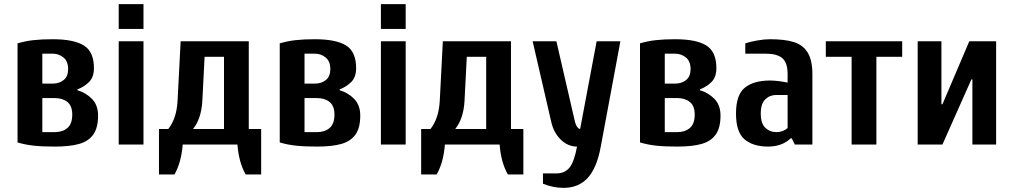

<svg xmlns="http://www.w3.org/2000/svg" viewBox="-20 -700 4910 930"><path d="M65 -10V-490Q102 -501 141.5 -505.5Q181 -510 235 -510Q338 -510 386.5 -479.5Q435 -449 435 -370Q435 -327 412 -303.5Q389 -280 355 -267V-263Q396 -251 425.5 -221Q455 -191 455 -140Q455 -81 432 -48.5Q409 -16 364 -3Q319 10 245 10Q184 10 143 5.5Q102 1 65 -10ZM235 -295Q267 -295 288.5 -312.5Q310 -330 310 -365Q310 -403 287.5 -421.5Q265 -440 235 -440H185V-295ZM245 -60Q283 -60 306.5 -80Q330 -100 330 -145Q330 -187 306.5 -206Q283 -225 245 -225H185V-60Z M555 -560V-680H675V-560ZM555 0V-500H675V0Z M750 -75H795Q835 -125 840 -210L855 -500H1185V-75H1245V145H1170Q1137 88 1130 0H865Q858 88 825 145H750ZM1065 -75V-425H971L960 -210Q955 -125 915 -75Z M1335 -10V-490Q1372 -501 1411.5 -505.5Q1451 -510 1505 -510Q1608 -510 1656.5 -479.5Q1705 -449 1705 -370Q1705 -327 1682 -303.5Q1659 -280 1625 -267V-263Q1666 -251 1695.5 -221Q1725 -191 1725 -140Q1725 -81 1702 -48.5Q1679 -16 1634 -3Q1589 10 1515 10Q1454 10 1413 5.5Q1372 1 1335 -10ZM1505 -295Q1537 -295 1558.5 -312.5Q1580 -330 1580 -365Q1580 -403 1557.5 -421.5Q1535 -440 1505 -440H1455V-295ZM1515 -60Q1553 -60 1576.5 -80Q1600 -100 1600 -145Q1600 -187 1576.5 -206Q1553 -225 1515 -225H1455V-60Z M1825 -560V-680H1945V-560ZM1825 0V-500H1945V0Z M2020 -75H2065Q2105 -125 2110 -210L2125 -500H2455V-75H2515V145H2440Q2407 88 2400 0H2135Q2128 88 2095 145H2020ZM2335 -75V-425H2241L2230 -210Q2225 -125 2185 -75Z M2610 190V140H2675Q2715 140 2738 112.5Q2761 85 2775 10Q2731 10 2696.5 -23.5Q2662 -57 2650 -110L2560 -500H2675L2765 -110Q2769 -95 2774.5 -87Q2780 -79 2784.5 -77Q2789 -75 2790 -75L2870 -500H2985L2890 10Q2871 114 2826.5 162Q2782 210 2710 210Q2660 210 2610 190Z M3080 -10V-490Q3117 -501 3156.5 -505.5Q3196 -510 3250 -510Q3353 -510 3401.5 -479.5Q3450 -449 3450 -370Q3450 -327 3427 -303.5Q3404 -280 3370 -267V-263Q3411 -251 3440.5 -221Q3470 -191 3470 -140Q3470 -81 3447 -48.5Q3424 -16 3379 -3Q3334 10 3260 10Q3199 10 3158 5.5Q3117 1 3080 -10ZM3250 -295Q3282 -295 3303.5 -312.5Q3325 -330 3325 -365Q3325 -403 3302.5 -421.5Q3280 -440 3250 -440H3200V-295ZM3260 -60Q3298 -60 3321.5 -80Q3345 -100 3345 -145Q3345 -187 3321.5 -206Q3298 -225 3260 -225H3200V-60Z M3545 -150Q3545 -241 3588 -275.5Q3631 -310 3710 -310Q3745 -310 3795 -300V-340Q3795 -397 3769 -418.5Q3743 -440 3690 -440H3590V-490Q3614 -498 3648 -504Q3682 -510 3710 -510Q3782 -510 3826 -496Q3870 -482 3892.5 -445Q3915 -408 3915 -340V0H3830L3815 -30H3810Q3768 10 3700 10Q3628 10 3586.5 -25Q3545 -60 3545 -150ZM3795 -80V-240H3740Q3709 -240 3687 -219Q3665 -198 3665 -150Q3665 -102 3687 -81Q3709 -60 3740 -60Q3758 -60 3772.5 -66Q3787 -72 3795 -80Z M4105 0V-425H3980V-500H4350V-425H4225V0Z M4425 0V-500H4540V-195H4545L4675 -500H4805V0H4690V-315H4685L4545 0Z"/></svg>

Font: Cuprum
Style: Bold
Weight: 700
Designer: Jovanny Lemonad
Foundry: Jovanny Lemonad
Version: Version 2.000